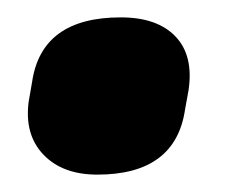

<svg xmlns="http://www.w3.org/2000/svg" viewBox="-20 -527 282 221"><path d="M92 -326Q52 -326 30 -349Q8 -372 13 -410L17 -433Q28 -507 119 -507Q161 -507 182 -485Q203 -463 197 -423L193 -401Q182 -326 92 -326Z"/></svg>

Font: Sofia Sans Extra Condensed Black
Style: Italic
Weight: 900
Italic angle: -9°
Version: Version 4.100